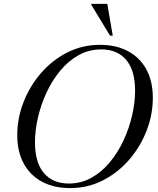

<svg xmlns="http://www.w3.org/2000/svg" viewBox="-20 -955 811 985"><path d="M764 -453.5Q764 -366.5 731.8 -283.8Q699.5 -201 642 -134.8Q584.5 -68.5 507.2 -29.2Q430 10 340 10Q256.5 10 195.5 -22.8Q134.5 -55.5 101.5 -116.5Q68.5 -177.5 68.5 -261.5Q68.5 -348.5 100.8 -431.2Q133 -514 190.5 -580.2Q248 -646.5 325.2 -685.8Q402.5 -725 492.5 -725Q576.5 -725 637.2 -692.2Q698 -659.5 731 -598.8Q764 -538 764 -453.5ZM159.5 -225.5Q159.5 -120.5 205.5 -67Q251.5 -13.5 333 -13.5Q396.5 -13.5 449.5 -43.2Q502.5 -73 544 -123.2Q585.5 -173.5 614.2 -235.8Q643 -298 658 -363.8Q673 -429.5 673 -489.5Q673 -594.5 627.2 -648Q581.5 -701.5 499.5 -701.5Q436 -701.5 383 -671.8Q330 -642 288.5 -591.8Q247 -541.5 218.2 -479.2Q189.5 -417 174.5 -351.2Q159.5 -285.5 159.5 -225.5ZM558.5 -772H544.5L448 -931L449 -935H530.5Z"/></svg>

Font: Newsreader Display
Style: Italic
Weight: 400
Italic angle: -17°
Designer: Hugues Gentile
Foundry: Production Type
Version: Version 1.001